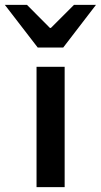

<svg xmlns="http://www.w3.org/2000/svg" viewBox="-76 -764 412 784"><path d="M73.2 0V-491.2H188V0ZM78.1 -569.8 -56.2 -744.1H34.2L127.9 -649.9H131.8L226.1 -744.1H315.9L182.1 -569.8Z"/></svg>

Font: Source Sans 3 Semibold
Style: Regular
Weight: 600
Designer: Paul D. Hunt
Foundry: Adobe
Version: Version 3.052;hotconv 1.1.0;makeotfexe 2.6.0